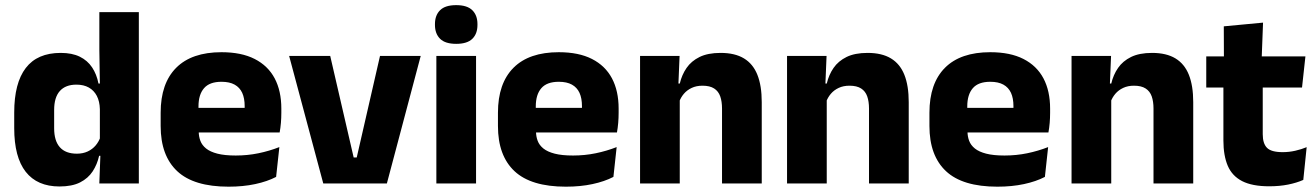

<svg xmlns="http://www.w3.org/2000/svg" viewBox="-20 -707 5070 740"><path d="M209.3 11.7Q123.5 11.7 79.1 -44.9Q34.8 -101.4 34.8 -213.2V-273.3Q34.8 -386.8 79.3 -444.9Q123.8 -503.1 214 -503.1Q257.8 -503.1 287.5 -488.5Q317.2 -473.9 334.8 -447.5Q352.5 -421.1 359.6 -385H401.2L364.9 -286.2Q364.1 -316.4 353.2 -337.4Q342.2 -358.4 322.4 -369.6Q302.6 -380.8 274.5 -380.8Q232.7 -380.8 210.7 -356.3Q188.7 -331.8 188.7 -283.1V-212.6Q188.7 -164.1 210.8 -139.4Q232.8 -114.7 276.3 -114.7Q299.6 -114.7 317.9 -123.2Q336.1 -131.7 348.7 -146.5Q361.3 -161.4 367.5 -180.3L404.8 -106.4H362Q354.7 -73.5 337.2 -46.6Q319.6 -19.7 288.7 -4Q257.7 11.7 209.3 11.7ZM362.8 0 367.5 -124.3 364.9 -150.7V-349.5L365.1 -371L362.9 -513.7V-660.3H515.1V0Z M861 12.5Q726.9 12.5 663.1 -47.2Q599.2 -107 599.2 -221.4V-272.5Q599.2 -385.7 659.1 -445.8Q718.9 -505.8 833.7 -505.8Q910.5 -505.8 961.6 -479.7Q1012.8 -453.6 1038.6 -405.1Q1064.3 -356.5 1064.3 -288.5V-272.1Q1064.3 -253 1062.7 -233.3Q1061 -213.5 1057.8 -196.4H920.1Q921.8 -225.6 922.4 -251.4Q923 -277.2 923 -297.9Q923 -328.3 913.5 -349.2Q903.9 -370 884.2 -380.9Q864.5 -391.8 833.7 -391.8Q787.7 -391.8 766.4 -367.1Q745 -342.4 745 -296.9V-252L745.9 -235.3V-200.5Q745.9 -181.3 752.2 -164.4Q758.5 -147.5 774.3 -134.7Q790.2 -121.9 817.9 -114.8Q845.7 -107.6 888.6 -107.6Q933.9 -107.6 976 -116.3Q1018.1 -125 1056.7 -140.1L1044.2 -25.2Q1010.2 -7.5 963.6 2.5Q917.1 12.5 861 12.5ZM680.2 -196.4V-291.2H1027V-196.4Z M1354.9 -100.1 1444.6 -491.4H1601.5L1471.1 0H1225.9L1094.4 -491.4H1252.7L1343.1 -100.1Z M1661.8 0V-491.4H1814.8V0ZM1738.3 -538Q1695.7 -538 1676.1 -557.6Q1656.4 -577.3 1656.4 -610.9V-614.3Q1656.4 -648 1676.1 -667.6Q1695.7 -687.2 1738.3 -687.2Q1780.6 -687.2 1800.4 -667.6Q1820.2 -648 1820.2 -614.3V-610.9Q1820.2 -576.8 1800.4 -557.4Q1780.6 -538 1738.3 -538Z M2161 12.5Q2026.9 12.5 1963.1 -47.2Q1899.2 -107 1899.2 -221.4V-272.5Q1899.2 -385.7 1959.1 -445.8Q2018.9 -505.8 2133.7 -505.8Q2210.5 -505.8 2261.6 -479.7Q2312.8 -453.6 2338.6 -405.1Q2364.3 -356.5 2364.3 -288.5V-272.1Q2364.3 -253 2362.7 -233.3Q2361 -213.5 2357.8 -196.4H2220.1Q2221.8 -225.6 2222.4 -251.4Q2223 -277.2 2223 -297.9Q2223 -328.3 2213.5 -349.2Q2203.9 -370 2184.2 -380.9Q2164.5 -391.8 2133.7 -391.8Q2087.7 -391.8 2066.4 -367.1Q2045 -342.4 2045 -296.9V-252L2045.9 -235.3V-200.5Q2045.9 -181.3 2052.2 -164.4Q2058.5 -147.5 2074.3 -134.7Q2090.2 -121.9 2117.9 -114.8Q2145.7 -107.6 2188.6 -107.6Q2233.9 -107.6 2276 -116.3Q2318.1 -125 2356.7 -140.1L2344.2 -25.2Q2310.2 -7.5 2263.6 2.5Q2217.1 12.5 2161 12.5ZM1980.2 -196.4V-291.2H2327V-196.4Z M2762.8 0V-288.8Q2762.8 -315.9 2755.9 -335.6Q2748.9 -355.4 2732.4 -366Q2715.9 -376.7 2687.5 -376.7Q2663.9 -376.7 2645.9 -368.2Q2627.9 -359.8 2615.8 -345.6Q2603.7 -331.4 2597.4 -313.5L2573.8 -385H2600Q2607.8 -418.5 2626.1 -445.1Q2644.4 -471.7 2676.3 -487.4Q2708.3 -503.1 2757.4 -503.1Q2812.4 -503.1 2847.4 -481.9Q2882.4 -460.7 2899.1 -418.7Q2915.9 -376.6 2915.9 -313.3V0ZM2446.9 0V-491.4H2599.2L2594.1 -368.6L2599.9 -354.2V0Z M3329.3 0V-288.8Q3329.3 -315.9 3322.4 -335.6Q3315.4 -355.4 3298.9 -366Q3282.4 -376.7 3254 -376.7Q3230.4 -376.7 3212.4 -368.2Q3194.4 -359.8 3182.3 -345.6Q3170.2 -331.4 3163.9 -313.5L3140.3 -385H3166.5Q3174.3 -418.5 3192.6 -445.1Q3210.9 -471.7 3242.8 -487.4Q3274.8 -503.1 3323.9 -503.1Q3378.9 -503.1 3413.9 -481.9Q3448.9 -460.7 3465.6 -418.7Q3482.4 -376.6 3482.4 -313.3V0ZM3013.4 0V-491.4H3165.7L3160.6 -368.6L3166.4 -354.2V0Z M3824 12.5Q3689.9 12.5 3626.1 -47.2Q3562.2 -107 3562.2 -221.4V-272.5Q3562.2 -385.7 3622.1 -445.8Q3681.9 -505.8 3796.7 -505.8Q3873.5 -505.8 3924.6 -479.7Q3975.8 -453.6 4001.6 -405.1Q4027.3 -356.5 4027.3 -288.5V-272.1Q4027.3 -253 4025.7 -233.3Q4024 -213.5 4020.8 -196.4H3883.1Q3884.8 -225.6 3885.4 -251.4Q3886 -277.2 3886 -297.9Q3886 -328.3 3876.5 -349.2Q3866.9 -370 3847.2 -380.9Q3827.5 -391.8 3796.7 -391.8Q3750.7 -391.8 3729.4 -367.1Q3708 -342.4 3708 -296.9V-252L3708.9 -235.3V-200.5Q3708.9 -181.3 3715.2 -164.4Q3721.5 -147.5 3737.3 -134.7Q3753.2 -121.9 3780.9 -114.8Q3808.7 -107.6 3851.6 -107.6Q3896.9 -107.6 3939 -116.3Q3981.1 -125 4019.7 -140.1L4007.2 -25.2Q3973.2 -7.5 3926.6 2.5Q3880.1 12.5 3824 12.5ZM3643.2 -196.4V-291.2H3990V-196.4Z M4425.8 0V-288.8Q4425.8 -315.9 4418.9 -335.6Q4411.9 -355.4 4395.4 -366Q4378.9 -376.7 4350.5 -376.7Q4326.9 -376.7 4308.9 -368.2Q4290.9 -359.8 4278.8 -345.6Q4266.7 -331.4 4260.4 -313.5L4236.8 -385H4263Q4270.8 -418.5 4289.1 -445.1Q4307.4 -471.7 4339.3 -487.4Q4371.3 -503.1 4420.4 -503.1Q4475.4 -503.1 4510.4 -481.9Q4545.4 -460.7 4562.1 -418.7Q4578.9 -376.6 4578.9 -313.3V0ZM4109.9 0V-491.4H4262.2L4257.1 -368.6L4262.9 -354.2V0Z M4872 11Q4806.5 11 4767.7 -8.8Q4728.9 -28.6 4712 -68Q4695.2 -107.4 4695.2 -165.5V-440.1H4846.8V-189.9Q4846.8 -153.9 4863.2 -137.3Q4879.5 -120.6 4923.8 -120.6Q4948.6 -120.6 4972.5 -126.1Q4996.4 -131.6 5016.1 -139.8L5003.1 -13.6Q4977.7 -2.3 4944.4 4.4Q4911.2 11 4872 11ZM4629.1 -369.5V-489.6H5011.3L4998.2 -369.5ZM4697.2 -478.7 4696.7 -605.5 4848 -619.8 4842.6 -478.7Z"/></svg>

Font: Anek Gujarati Medium
Style: Regular
Weight: 500
Designer: Mrunmayee Ghaisas (Gujarati), Yesha Goshar (Latin)
Foundry: Ek Type
Version: Version 1.003